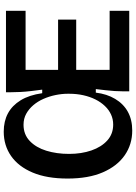

<svg xmlns="http://www.w3.org/2000/svg" viewBox="130 -842 728 1028"><g transform="rotate(-90 494.0 -328.0)"><path d="M309 16Q235 16 177 -24Q119 -64 85.5 -141Q52 -218 52 -330Q52 -441 84 -517Q116 -593 172.5 -632.5Q229 -672 303 -672Q359 -672 401 -649.5Q443 -627 471 -581.5Q499 -536 509 -466H528Q524 -496 520.5 -525.5Q517 -555 515.5 -583.5Q514 -612 514 -638V-660H634V0H519V-33Q519 -54 520.5 -77.5Q522 -101 525 -127Q528 -153 531 -179H512Q505 -120 478.5 -75.5Q452 -31 409.5 -7.5Q367 16 309 16ZM569 0V-105H950V0ZM341 -86Q370 -86 395 -97.5Q420 -109 440.5 -130.5Q461 -152 475.5 -181Q490 -210 498 -245.5Q506 -281 506 -321V-330Q506 -361 499 -395Q492 -429 478.5 -459.5Q465 -490 445 -513.5Q425 -537 399 -551.5Q373 -566 340 -566Q288 -566 253 -532.5Q218 -499 201 -444Q184 -389 184 -322Q184 -256 202.5 -202.5Q221 -149 256 -117.5Q291 -86 341 -86ZM569 -284V-381H903V-284ZM569 -555V-660H950V-555Z"/></g></svg>

Font: Bricolage Grotesque 20pt SemiBold
Style: Regular
Weight: 600
Version: Version 1.001;gftools[0.9.33.dev8+g029e19f]